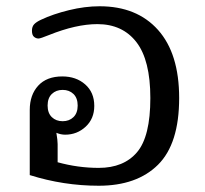

<svg xmlns="http://www.w3.org/2000/svg" viewBox="-20 -580 656 613"><path d="M75 -21V-229Q75 -277 102 -306.5Q129 -336 179 -336Q223 -336 252 -310.5Q281 -285 281 -242Q281 -201 253.5 -175.5Q226 -150 188 -150Q174 -150 160 -156Q164 -132 164 -120V-62Q229 -44 295 -44Q375 -44 417.5 -94Q460 -144 460 -267Q460 -388 415.5 -445.5Q371 -503 291 -503Q223 -503 136 -468Q109 -457 103 -457Q95 -457 88.5 -462.5Q82 -468 82 -482Q82 -495 89 -502.5Q96 -510 111 -517Q149 -535 200 -547.5Q251 -560 298 -560Q417 -560 484.5 -484.5Q552 -409 552 -267Q552 -121 484.5 -54Q417 13 295 13Q183 13 75 -21ZM228 -243Q228 -267 214.5 -280Q201 -293 180 -293Q159 -293 145.5 -280Q132 -267 132 -243Q132 -219 145.5 -206Q159 -193 180 -193Q201 -193 214.5 -206Q228 -219 228 -243Z"/></svg>

Font: Maitree Medium
Style: Regular
Weight: 500
Designer: CadsonDemak Team
Foundry: CadsonDemak
Version: Version 1.010